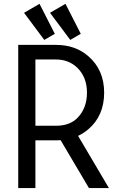

<svg xmlns="http://www.w3.org/2000/svg" viewBox="-20 -962 626 982"><path d="M314.9 -942.4 393.1 -789.1 339.4 -757.8 235.8 -896.5ZM182.1 -942.4 260.3 -789.1 206.5 -757.8 103 -896.5ZM161.1 -657.7V-318.8H266.6Q338.4 -318.8 378.4 -361.3Q424.8 -410.6 424.8 -488.3Q424.8 -565.9 376.5 -614.3Q332.5 -657.7 266.6 -657.7ZM73.2 0V-732.4H266.6Q365.7 -732.4 432.1 -674.3Q512.7 -604 512.7 -488.3Q512.7 -369.6 431.6 -300.8Q407.7 -280.3 379.4 -267.1L537.1 0H435.1L290 -245.1Q278.8 -244.1 266.6 -244.1H161.1V0Z"/></svg>

Font: Consola Mono
Style: Book
Weight: 400
Monospace: yes
Designer: Wojciech Kalinowski "wmk69" (wmk69@o2.pl)
Foundry: Wojciech Kalinowski "wmk69" (wmk69@o2.pl)
Version: Version 2.1.0